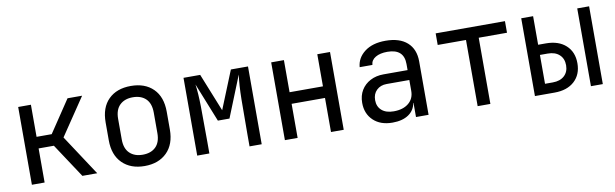

<svg xmlns="http://www.w3.org/2000/svg" viewBox="-41 -944 4282 1337"><g transform="rotate(-10 2100.0 -275.0)"><path d="M103 0V-550H193V-323H300L452 -550H555L377 -286L565 0H460L301 -241H193V0Z M900 8Q801 8 742.5 -50Q684 -108 684 -212V-338Q684 -443 742 -500.5Q800 -558 900 -558Q1000 -558 1058 -500.5Q1116 -443 1116 -338V-212Q1116 -108 1057.5 -50Q999 8 900 8ZM900 -72Q959 -72 992.5 -105Q1026 -138 1026 -202V-348Q1026 -412 992.5 -445Q959 -478 900 -478Q842 -478 808 -445Q774 -412 774 -348V-202Q774 -138 808 -105Q842 -72 900 -72Z M1272 0V-550H1390L1498 -281L1607 -550H1728V0H1642V-85Q1642 -228 1643.5 -332Q1645 -436 1655 -506L1538 -215H1456L1346 -490Q1355 -428 1356.5 -332Q1358 -236 1358 -85V0Z M1892 0V-550H1982V-323H2218V-550H2308V0H2218V-241H1982V0Z M2652 10Q2567 10 2517 -37.5Q2467 -85 2467 -162Q2467 -213 2490 -251Q2513 -289 2554 -310.5Q2595 -332 2648 -332H2818V-375Q2818 -482 2701 -482Q2649 -482 2617 -463Q2585 -444 2583 -410H2493Q2498 -475 2553.5 -517.5Q2609 -560 2701 -560Q2801 -560 2854.5 -512Q2908 -464 2908 -378V0H2819V-100H2817Q2809 -49 2766 -19.5Q2723 10 2652 10ZM2674 -66Q2740 -66 2779 -98Q2818 -130 2818 -185V-262H2658Q2614 -262 2586.5 -235.5Q2559 -209 2559 -165Q2559 -119 2589.5 -92.5Q2620 -66 2674 -66Z M3255 0V-468H3055V-550H3545V-468H3345V0Z M3660 0V-550H3744V-348H3799Q3888 -348 3939.5 -301Q3991 -254 3991 -174Q3991 -94 3939.5 -47Q3888 0 3799 0ZM4056 0V-550H4140V0ZM3744 -72H3799Q3851 -72 3881 -99.5Q3911 -127 3911 -174Q3911 -221 3881 -248.5Q3851 -276 3799 -276H3744Z"/></g></svg>

Font: JetBrainsMono NFM
Style: Regular
Weight: 400
Monospace: yes
Designer: Philipp Nurullin, Konstantin Bulenkov
Foundry: JetBrains
Version: Version 2.304; ttfautohint (v1.8.4.7-5d5b);Nerd Fonts 3.3.0